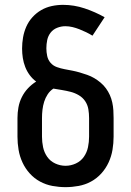

<svg xmlns="http://www.w3.org/2000/svg" viewBox="-20 -763 540 791"><path d="M250 8Q223 8 196 3Q169 -2 145 -15Q121 -28 102.5 -48.5Q84 -69 72.5 -94Q61 -119 56.5 -146Q52 -173 52 -200V-277Q52 -299 56 -321Q60 -343 70 -363Q80 -383 95 -399Q110 -415 129 -427Q114 -438 102.5 -453.5Q91 -469 84 -487Q77 -505 74 -524Q71 -543 71 -563Q71 -586 75 -609Q79 -632 88.5 -653.5Q98 -675 114 -692.5Q130 -710 150 -721.5Q170 -733 193 -738Q216 -743 240 -743Q285 -743 328.5 -728.5Q372 -714 411 -692L361 -616Q348 -624 334.5 -630.5Q321 -637 307 -642.5Q293 -648 278.5 -651.5Q264 -655 249 -655Q232 -655 215.5 -648.5Q199 -642 188.5 -628.5Q178 -615 174.5 -598Q171 -581 171 -564Q171 -548 174.5 -532Q178 -516 188.5 -504Q199 -492 214.5 -486.5Q230 -481 246 -478Q262 -475 277.5 -472Q293 -469 308.5 -464.5Q324 -460 339.5 -454.5Q355 -449 368.5 -441Q382 -433 394.5 -422.5Q407 -412 416.5 -399Q426 -386 432.5 -371.5Q439 -357 442.5 -341Q446 -325 447 -309Q448 -293 448 -277V-200Q448 -173 443.5 -146Q439 -119 427.5 -94Q416 -69 397.5 -48.5Q379 -28 355 -15Q331 -2 304 3Q277 8 250 8ZM250 -80Q272 -80 292.5 -89.5Q313 -99 325.5 -117Q338 -135 342.5 -156.5Q347 -178 347 -200V-277Q347 -295 344 -313Q341 -331 331 -346Q321 -361 305 -370.5Q289 -380 271.5 -384.5Q254 -389 236 -392Q218 -395 200 -398Q186 -389 176.5 -374.5Q167 -360 162 -344Q157 -328 155 -311Q153 -294 153 -277V-200Q153 -178 157.5 -156.5Q162 -135 174.5 -117Q187 -99 207.5 -89.5Q228 -80 250 -80Z"/></svg>

Font: Iosevka Custom Semibold
Style: Regular
Weight: 600
Designer: Belleve Invis
Foundry: Belleve Invis
Version: Version 27.0.2; ttfautohint (v1.8.4)